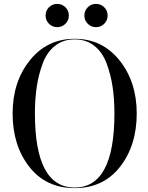

<svg xmlns="http://www.w3.org/2000/svg" viewBox="-20 -960 765 990"><path d="M432.5 -837.5Q415 -855 415 -880Q415 -905 432.5 -922.5Q450 -940 475 -940Q500 -940 517.5 -922.5Q535 -905 535 -880Q535 -855 517.5 -837.5Q500 -820 475 -820Q450 -820 432.5 -837.5ZM232.5 -837.5Q215 -855 215 -880Q215 -905 232.5 -922.5Q250 -940 275 -940Q300 -940 317.5 -922.5Q335 -905 335 -880Q335 -855 317.5 -837.5Q300 -820 275 -820Q250 -820 232.5 -837.5ZM45 -375Q45 -538 134 -649Q223 -760 365 -760Q507 -760 596 -649Q685 -538 685 -375Q685 -210 599 -100Q513 10 365 10Q217 10 131 -100Q45 -210 45 -375ZM160 -375Q160 7 365 7Q570 7 570 -375Q570 -449 560.5 -512.5Q551 -576 529.5 -633.5Q508 -691 466 -724Q424 -757 365 -757Q306 -757 264 -724Q222 -691 200.5 -633.5Q179 -576 169.5 -512.5Q160 -449 160 -375Z"/></svg>

Font: Bodoni* 72
Style: Regular
Weight: 400
Version: Version 1.003